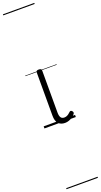

<svg xmlns="http://www.w3.org/2000/svg" viewBox="-303 -1118 905 1725"><g transform="rotate(-20 150.0 -255.0)"><path d="M192 17Q151 17 129 -8Q107 -33 107 -82V-496Q107 -506 113 -510.5Q119 -515 132 -515Q146 -515 152.5 -510.5Q159 -506 159 -496V-94Q159 -63 169 -47Q179 -31 202 -31Q213 -31 223 -34.5Q233 -38 243 -45Q253 -52 263 -62Q268 -68 275 -67.5Q282 -67 288 -60Q294 -54 295 -47.5Q296 -41 292 -34Q281 -19 264.5 -7.5Q248 4 229.5 10.5Q211 17 192 17ZM0 571H300V581H0ZM0 -20H300V0H0ZM0 -505H300V-500H0ZM0 -1091H300V-1081H0Z"/></g></svg>

Font: Playwrite PT Guides
Style: Regular
Weight: 400
Designer: Veronika Burian, José Scaglione
Foundry: TypeTogether
Version: Version 1.003